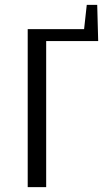

<svg xmlns="http://www.w3.org/2000/svg" viewBox="-20 -770 428 790"><path d="M94 0V-650H326L337 -750H380L384 -601H170V0Z"/></svg>

Font: Arsenal SC
Style: Regular
Weight: 400
Designer: Andrij Shevchenko
Foundry: Stairsfor
Version: Version 2.001; ttfautohint (v1.8.4.7-5d5b)